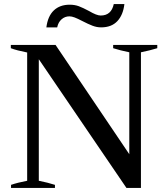

<svg xmlns="http://www.w3.org/2000/svg" viewBox="-20 -920 823 940"><path d="M321 -897Q346 -897 366 -889.5Q386 -882 416 -866Q453 -844 473 -844Q525 -844 537 -900H589Q583 -847 554.5 -816.5Q526 -786 475 -786Q454 -786 433 -794Q412 -802 383 -817Q360 -829 345.5 -834.5Q331 -840 320 -840Q298 -840 281.5 -825.5Q265 -811 260 -786H207Q214 -841 243.5 -869Q273 -897 321 -897ZM34 -15Q66 -26 113 -35V-663Q62 -673 33 -684V-700H252L613 -165V-664Q569 -673 534 -684V-700H750V-684Q714 -673 670 -664V0H599L170 -630V-35Q215 -26 249 -15V0H34Z"/></svg>

Font: Trirong SemiBold
Style: Regular
Weight: 600
Designer: Katatrad Team
Foundry: CadsonDemak
Version: Version 1.000